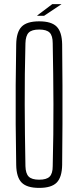

<svg xmlns="http://www.w3.org/2000/svg" viewBox="-20 -910 381 936"><path d="M171 6Q111 6 85.5 -20Q60 -46 59 -106Q57 -209 56.5 -304.5Q56 -400 56.5 -495Q57 -590 59 -694Q60 -754 85.5 -780Q111 -806 171 -806Q231 -806 256.5 -780Q282 -754 283 -694Q284 -590 284.5 -495Q285 -400 284.5 -304.5Q284 -209 283 -106Q282 -46 256.5 -20Q231 6 171 6ZM171 -34Q207 -34 222 -49Q237 -64 237 -100Q241 -258 240.5 -402Q240 -546 237 -699Q237 -736 222 -751Q207 -766 171 -766Q135 -766 120 -751Q105 -736 104 -699Q100 -546 100.5 -402Q101 -258 104 -100Q105 -64 120 -49Q135 -34 171 -34ZM162 -833V-835L235 -890H279V-889L195 -833Z"/></svg>

Font: Big Shoulders Display Light
Style: Regular
Weight: 300
Designer: Patric King
Foundry: XO Type Co
Version: Version 1.000; ttfautohint (v1.8.2)